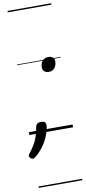

<svg xmlns="http://www.w3.org/2000/svg" viewBox="-161 -932 604 1355"><g transform="rotate(-10 141.5 -255.0)"><path d="M213 -415Q192 -415 180.5 -425.5Q169 -436 169 -453Q169 -483 184.5 -501Q200 -519 226 -519Q247 -519 258.5 -509Q270 -499 270 -481Q270 -452 255 -433.5Q240 -415 213 -415ZM-4 169Q-12 169 -21 161Q-30 153 -30 145Q-30 141 -28 137.5Q-26 134 -22 129Q1 99 16 74Q31 49 40.5 20.5Q50 -8 57 -46Q59 -61 68.5 -69Q78 -77 96 -77Q114 -77 122.5 -70Q131 -63 131 -50Q131 -27 119.5 8.5Q108 44 84 82.5Q60 121 23 154Q15 161 8.5 165Q2 169 -4 169ZM0 369H313V379H0ZM0 -20H313V0H0ZM0 -505H313V-500H0ZM0 -889H313V-879H0Z"/></g></svg>

Font: Playwrite HR Guides
Style: Regular
Weight: 400
Designer: Veronika Burian, José Scaglione
Foundry: TypeTogether
Version: Version 1.003